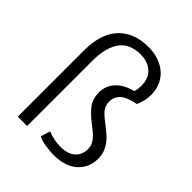

<svg xmlns="http://www.w3.org/2000/svg" viewBox="-203 -843 975 975"><g transform="rotate(45 285.0 -355.5)"><path d="M78 0V-480Q78 -532 91 -576.5Q104 -621 131 -652.5Q158 -684 199.5 -702Q241 -720 299 -720Q335 -720 367.5 -709.5Q400 -699 424.5 -679Q449 -659 464 -628Q479 -597 479 -557Q479 -533 473 -510Q467 -487 460 -473Q401 -462 376.5 -439.5Q352 -417 352 -383Q352 -351 370.5 -330.5Q389 -310 418 -289Q437 -274 455.5 -258.5Q474 -243 487.5 -225.5Q501 -208 509.5 -186.5Q518 -165 518 -138Q518 -73 472.5 -32Q427 9 343 9Q316 9 282.5 3.5Q249 -2 231 -12L247 -63Q268 -55 291.5 -50Q315 -45 339 -45Q393 -45 420 -70.5Q447 -96 447 -136Q447 -152 441.5 -165Q436 -178 426.5 -190Q417 -202 402.5 -214Q388 -226 370 -240Q328 -272 305 -302.5Q282 -333 282 -380Q282 -425 313 -460Q344 -495 404 -510Q411 -527 411 -556Q411 -609 378.5 -637Q346 -665 296 -665Q262 -665 234 -654.5Q206 -644 186.5 -620.5Q167 -597 156 -559Q145 -521 145 -466V0Z"/></g></svg>

Font: Mukta Mahee Light
Style: Regular
Weight: 300
Designer: Shuchita Grover, Noopur Datye, Girish Dalvi, Yashodeep Gholap
Foundry: Ek Type
Version: Version 2.538;PS 1.000;hotconv 16.6.51;makeotf.lib2.5.65220;